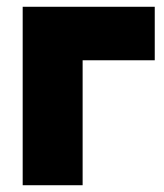

<svg xmlns="http://www.w3.org/2000/svg" viewBox="-20 -547 485 567"><path d="M47 0V-527H437V-369H224V0Z"/></svg>

Font: Onest Black
Style: Regular
Weight: 900
Designer: Dmitri Voloshin, Andrey Kudryavtsev
Foundry: Dmitri Voloshin, Andrey Kudryavtsev
Version: Version 1.000;gftools[0.9.33]